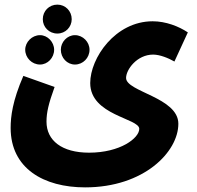

<svg xmlns="http://www.w3.org/2000/svg" viewBox="-20 -579 851 830"><path d="M228 -434C263 -434 290 -462 290 -496C290 -531 263 -559 228 -559C192 -559 165 -531 165 -496C165 -462 192 -434 228 -434ZM26 -26C26 149 169 231 348 231C603 231 751 77 751 -44C751 -158 525 -182 525 -242C525 -278 572 -343 642 -343C671 -343 708 -328 734 -313L792 -439C753 -465 697 -487 640 -487C478 -487 370 -328 370 -220C370 -80 582 -68 582 -22C582 18 500 81 365 81C247 81 181 28 181 -53C181 -93 190 -131 216 -203L81 -251C34 -143 26 -75 26 -26ZM153 -300C186 -300 214 -329 214 -364C214 -397 186 -427 153 -427C118 -427 89 -397 89 -364C89 -329 118 -300 153 -300ZM304 -300C339 -300 367 -329 367 -364C367 -397 339 -427 304 -427C270 -427 243 -397 243 -364C243 -329 270 -300 304 -300Z"/></svg>

Font: Noto Sans Arabic UI SemiCondensed Extra
Style: Regular
Weight: 800
Width: 4
Designer: Nadine Chahine - Monotype Design Team
Foundry: Monotype Imaging Inc.
Version: Version 1.900